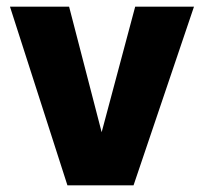

<svg xmlns="http://www.w3.org/2000/svg" viewBox="-20 -558 614 578"><path d="M183 0 10 -538H188L286 -160L387 -538H564L382 0Z"/></svg>

Font: Exo Thin ExtraBold
Style: Regular
Weight: 800
Version: Version 2.000